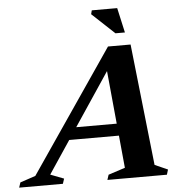

<svg xmlns="http://www.w3.org/2000/svg" viewBox="-128 -926 928 982"><g transform="rotate(-5 336.0 -435.5)"><path d="M172.5 -220.5 193 -282.5H520.5L500 -220.5ZM630.5 -55.5 697 -26 689 0H383.5L392 -26L478 -54L426.5 -592L457 -595L94.5 -52.5L163.5 -26L155 0H-69.5L-61 -26L18 -52.5L446 -679.5H562ZM538.5 -743.5H490L374.5 -851.5L379.5 -871H510Z"/></g></svg>

Font: Newsreader 16pt 16pt
Style: Bold Italic
Weight: 700
Italic angle: -17°
Version: Version 1.003